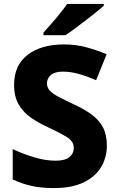

<svg xmlns="http://www.w3.org/2000/svg" viewBox="-20 -951 603 981"><path d="M526 -207Q526 -146 496 -96.5Q466 -47 406 -18.5Q346 10 255 10Q192 10 142 -1Q92 -12 45 -34V-189Q99 -164 155.5 -147Q212 -130 264 -130Q313 -130 335 -148.5Q357 -167 357 -195Q357 -229 322 -250.5Q287 -272 223 -302Q181 -321 141.5 -347.5Q102 -374 77 -414.5Q52 -455 52 -518Q52 -618 121.5 -671Q191 -724 306 -724Q368 -724 421 -709.5Q474 -695 525 -674L471 -541Q423 -562 381.5 -573.5Q340 -585 301 -585Q260 -585 240 -568Q220 -551 220 -525Q220 -504 234 -488.5Q248 -473 278 -457Q308 -441 357 -418Q410 -394 448 -366Q486 -338 506 -300.5Q526 -263 526 -207ZM510 -921Q494 -907 469 -887Q444 -867 415.5 -845Q387 -823 360.5 -803.5Q334 -784 314 -771H202V-784Q218 -803 241 -828.5Q264 -854 286 -881.5Q308 -909 323 -931H510Z"/></svg>

Font: Noto Sans Malayalam ExtraBold
Style: Regular
Weight: 800
Designer: Jelle Bosma - Monotype Design Team
Foundry: Monotype Imaging Inc.
Version: Version 2.104; ttfautohint (v1.8.4.7-5d5b)